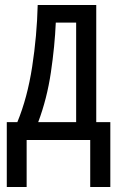

<svg xmlns="http://www.w3.org/2000/svg" viewBox="-20 -557 477 764"><path d="M283 -467V-71H132Q167 -164 182.5 -269Q198 -374 202 -467ZM363 -537H130Q127 -415 108 -291.5Q89 -168 49 -71H7V187H86V0H339V187H419V-71H363Z"/></svg>

Font: Noto Sans Display Condensed
Style: Regular
Weight: 400
Width: 3
Designer: Monotype Design Team
Foundry: Monotype Imaging Inc.
Version: Version 1.900